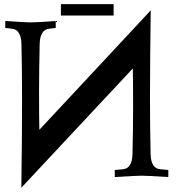

<svg xmlns="http://www.w3.org/2000/svg" viewBox="-20 -833 829 905"><path d="M606 -510.3 80.6 51.8Q84 -191.9 84 -366.2Q84 -501.5 81.1 -625.5Q79.6 -692.9 35.6 -697.8L4.9 -701.2V-733.9Q100.1 -727.5 124 -727.5Q148.4 -727.5 242.7 -733.9V-701.2L212.4 -697.8Q168.5 -692.9 167 -625.5Q164.1 -501.5 164.1 -402.8Q164.1 -267.6 165.5 -221.2Q260.7 -322.8 447.5 -523.4Q634.3 -724.1 690.4 -784.2Q687 -540.5 687 -366.2Q687 -231 689.9 -106.9Q691.4 -38.6 735.8 -35.2Q739.3 -35.2 754.6 -33.7Q770 -32.2 773.4 -31.7V1.5Q669.9 -4.9 647 -4.9Q624.5 -4.9 521 1.5V-31.7L559.1 -35.2H558.6Q603 -38.6 604.5 -106.9Q607.4 -231 607.4 -329.1Q607.4 -463.9 606 -510.3ZM515.6 -813.5V-759.8H267.1V-813.5Z"/></svg>

Font: Flanker
Style: Bold
Weight: 700
Designer: Flanker
Foundry: Flanker
Version: Version 2.021